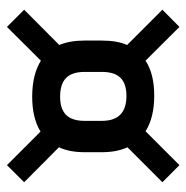

<svg xmlns="http://www.w3.org/2000/svg" viewBox="-12 -610 534 550"><g transform="rotate(90 255.0 -335.0)"><path d="M326.2 -310.1V-359.9Q326.2 -430.2 254.9 -430.2Q219.7 -430.2 202.9 -413.1Q186 -396 186 -359.9V-310.1Q186 -274.4 203.4 -257.3Q220.7 -240.2 256.8 -240.2Q292 -240.2 309.1 -257.3Q326.2 -274.4 326.2 -310.1ZM502 -137.2 453.1 -87.9 356.9 -184.1Q318.4 -160.2 256.8 -160.2Q194.3 -160.2 153.8 -185.1L57.1 -87.9L7.8 -137.2L108.9 -237.8Q96.2 -268.1 96.2 -310.1V-359.9Q96.2 -403.3 108.9 -432.1L7.8 -533.2L57.1 -582L153.8 -484.9Q191.4 -509.8 253.9 -509.8Q316.9 -509.8 356 -484.9L453.1 -582L502 -533.2L401.9 -433.1Q416 -402.8 416 -359.9V-310.1Q416 -267.1 401.9 -236.8Z"/></g></svg>

Font: Unica One
Style: Bold
Weight: 400
Designer: Eduardo Rodriguez Tunni
Foundry: Eduardo Rodriguez Tunni
Version: Version 1.001